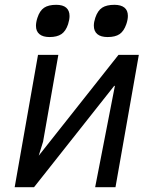

<svg xmlns="http://www.w3.org/2000/svg" viewBox="-20 -778 640 798"><path d="M138 -550H222.5L159 -189L141 -131L472.5 -550H557L460 0H375.5L457.5 -421H454.5L121.5 0H41ZM129.5 -670.5Q129.5 -685.5 135.5 -704Q145 -733.5 163.2 -745.8Q181.5 -758 213.5 -758Q241.5 -758 255.2 -746Q269 -734 269 -711.5Q269 -696.5 263 -677.5Q253.5 -648.5 235.2 -636.2Q217 -624 186 -624Q158.5 -624 144 -636Q129.5 -648 129.5 -670.5ZM370 -671.5Q370 -686 376 -704Q386 -734 404.5 -746Q423 -758 455.5 -758Q482.5 -758 497 -746.5Q511.5 -735 511.5 -712Q511.5 -696.5 505 -677.5Q495 -648.5 477 -636.2Q459 -624 427.5 -624Q399 -624 384.5 -636.2Q370 -648.5 370 -671.5Z"/></svg>

Font: JuliaMono
Style: Italic
Weight: 400
Italic angle: -9°
Monospace: yes
Designer: cormullion
Foundry: corm
Version: Version 0.057; ttfautohint (v1.8.4)